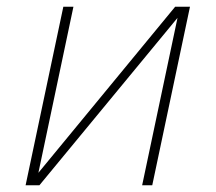

<svg xmlns="http://www.w3.org/2000/svg" viewBox="-20 -550 640 570"><path d="M56 0 168 -530H198L94 -37L500 -530H544L432 0H402L507 -497L97 0Z"/></svg>

Font: Geist Mono Thin
Style: Italic
Weight: 100
Italic angle: -12°
Monospace: yes
Designer: Basement.studio, Andrés Briganti, Mateo Zaragoza
Foundry: Basement.studio, Vercel, Andrés Briganti, Guido Ferreyra, Mateo Zaragoza
Version: Version 1.500; ttfautohint (v1.8.4.7-5d5b)